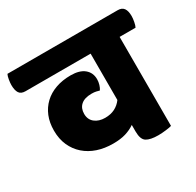

<svg xmlns="http://www.w3.org/2000/svg" viewBox="-179 -775 958 940"><g transform="rotate(-30 299.5 -305.0)"><path d="M594 -620Q618 -620 628.5 -605Q639 -590 639 -561Q639 -548 635.5 -529.5Q632 -511 627 -502H537V1Q529 4 505 7Q481 10 461 10Q416 10 394.5 -3.5Q373 -17 373 -62V-99Q350 -83 320.5 -74Q291 -65 249 -65Q201 -65 161 -78.5Q121 -92 91.5 -118Q62 -144 45.5 -181Q29 -218 29 -265Q29 -310 43.5 -345.5Q58 -381 85 -406.5Q112 -432 150 -445.5Q188 -459 235 -459Q285 -459 311.5 -437Q338 -415 338 -378Q338 -363 333.5 -348Q329 -333 322 -323Q315 -325 304.5 -327.5Q294 -330 279 -330Q239 -330 218.5 -312Q198 -294 198 -262Q198 -230 220.5 -212Q243 -194 278 -194Q310 -194 333.5 -206Q357 -218 373 -240V-502H5Q-20 -502 -30 -517.5Q-40 -533 -40 -563Q-40 -575 -37 -593Q-34 -611 -29 -620Z"/></g></svg>

Font: Baloo
Style: Regular
Weight: 400
Designer: Sarang Kulkarni and Ek Type
Foundry: Ek Type
Version: Version 1.443;PS 1.000;hotconv 16.6.51;makeotf.lib2.5.65220;